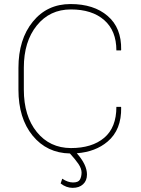

<svg xmlns="http://www.w3.org/2000/svg" viewBox="-20 -741 688 940"><path d="M405.8 113.3Q405.8 143.6 386.7 161.1Q367.7 178.7 335.9 178.7Q304.2 178.7 276.9 157.2L284.7 133.8Q312 152.3 337.4 152.3Q363.3 152.3 371.1 138.7Q378.9 125 379.4 104.5Q379.4 84.5 364.3 62Q349.1 39.6 322.3 10.3Q209.5 8.3 139.6 -77.1Q70.3 -162.1 70.3 -302.2V-408.7Q70.3 -548.3 140.6 -634.8Q210.9 -721.2 325.2 -721.2Q439.5 -721.2 506.8 -663.1Q575.2 -605 573.2 -497.1L572.3 -494.1H549.8Q549.8 -590.3 490.2 -642.6Q430.7 -694.8 327.1 -694.8Q223.6 -694.8 160.2 -616.2Q96.7 -537.6 96.7 -409.7V-302.2Q96.7 -172.9 160.2 -94.7Q223.6 -16.6 327.1 -16.1Q430.7 -16.1 490.2 -66.4Q549.8 -116.7 549.8 -217.8H572.3L573.2 -214.8Q575.2 -105.5 506.8 -47.9Q447.8 2.4 356 9.3Q405.8 65.4 405.8 113.3Z"/></svg>

Font: Roboto-Thin
Style: Regular
Weight: 250
Designer: Google
Version: Version 1.100141; 2013; ttfautohint (v0.94.14-c901) -l 8 -r 